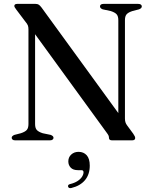

<svg xmlns="http://www.w3.org/2000/svg" viewBox="-20 -720 782 985"><path d="M254.5 -13Q254.5 -7.5 249.8 -3.8Q245 0 236 0H58Q49 0 44.5 -3.8Q40 -7.5 40 -13Q40 -22.5 54 -28L87 -36.5Q108.5 -43.5 117.2 -53.2Q126 -63 126 -83.5V-569Q126 -581.5 123 -589.5Q120 -597.5 107.5 -612.5L63 -671.5Q58 -678.5 55.8 -682.2Q53.5 -686 53.5 -689.5Q53.5 -695 57.5 -697.5Q61.5 -700 68 -700H162.5Q172.5 -700 178.8 -696Q185 -692 193 -681.5L602.5 -118.5L587 -86V-616.5Q587 -637 578.2 -646.8Q569.5 -656.5 547.5 -663.5L507 -672Q493 -677.5 493 -687Q493 -693 497.5 -696.5Q502 -700 511 -700H689Q698 -700 702.8 -696.5Q707.5 -693 707.5 -687Q707.5 -677.5 693 -672L660 -663.5Q639 -657 630 -647.2Q621 -637.5 621 -616.5V-112.5Q621 -101 623.5 -93Q626 -85 631.5 -77.5L663.5 -34Q669.5 -25 671.5 -20.5Q673.5 -16 673.5 -11.5Q673.5 -6.5 669.8 -3.2Q666 0 657.5 0H555Q539 0 539 -13Q539 -19 536.8 -24.5Q534.5 -30 525 -42.5L130.5 -585L160 -604V-83.5Q160 -63 168.8 -53.2Q177.5 -43.5 199 -36.5L240 -28Q254.5 -22.5 254.5 -13ZM380 153Q355 153 342.8 140Q330.5 127 330.5 108Q330.5 86.5 345.5 72.8Q360.5 59 383 59Q409 59 424.8 76.5Q440.5 94 440.5 129.5Q440.5 175 416 204.2Q391.5 233.5 346 244.5Q339 246 335 244.2Q331 242.5 329.5 238Q328 233.5 330.2 229.8Q332.5 226 339 224.5Q362 219 377.5 209Q393 199 400.8 186.8Q408.5 174.5 408.5 163.5Q408.5 153 397.5 153Z"/></svg>

Font: Fraunces 60pt
Style: Regular
Weight: 400
Version: Version 1.000;[b76b70a41]